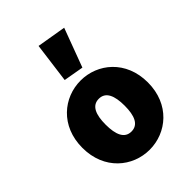

<svg xmlns="http://www.w3.org/2000/svg" viewBox="-234 -909 1028 1028"><g transform="rotate(-45 280.0 -395.0)"><path d="M280 12C408 12 528 -84 528 -250C528 -416 408 -512 280 -512C152 -512 32 -416 32 -250C32 -84 152 12 280 12ZM280 -126C228 -126 208 -174 208 -250C208 -326 228 -374 280 -374C332 -374 352 -326 352 -250C352 -174 332 -126 280 -126ZM222 -574 336 -554 418 -774 252 -802Z"/></g></svg>

Font: Giro Sans Black
Style: Regular
Weight: 900
Designer: Paul D. Hunt
Foundry: Adobe Systems Incorporated
Version: Version 1.000;PS 1.0;hotconv 1.0.88;makeotf.lib2.5.647800